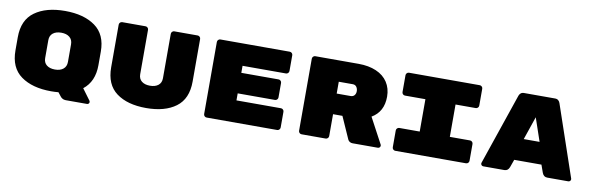

<svg xmlns="http://www.w3.org/2000/svg" viewBox="-52 -1170 5203 1695"><g transform="rotate(10 2550.0 -322.5)"><path d="M699 -66 773 34Q776 40 776 43V46Q776 54 770 59.5Q764 65 756 65H565Q547 65 534 56.5Q521 48 516 40L490 7Q459 10 424 10Q255 10 153.5 -63Q52 -136 52 -291V-409Q52 -564 153.5 -637Q255 -710 424 -710Q593 -710 694.5 -637Q796 -564 796 -411V-289Q796 -142 699 -66ZM424 -185Q471 -185 498.5 -207.5Q526 -230 526 -271V-429Q526 -470 498.5 -492.5Q471 -515 424 -515Q377 -515 349.5 -493Q322 -471 322 -430V-270Q322 -229 349.5 -207Q377 -185 424 -185Z M910 -291V-673Q910 -684 918 -692Q926 -700 937 -700H1146Q1157 -700 1165 -692Q1173 -684 1173 -673V-275Q1173 -234 1200.5 -212Q1228 -190 1275 -190Q1322 -190 1349.5 -212Q1377 -234 1377 -275V-673Q1377 -684 1385 -692Q1393 -700 1404 -700H1613Q1624 -700 1632 -692Q1640 -684 1640 -673V-291Q1640 -136 1541.5 -63Q1443 10 1275 10Q1107 10 1008.5 -63Q910 -136 910 -291Z M2476 -168V-27Q2476 -16 2468 -8Q2460 0 2449 0H1817Q1806 0 1798 -8Q1790 -16 1790 -27V-673Q1790 -684 1798 -692Q1806 -700 1817 -700H2439Q2450 -700 2458 -692Q2466 -684 2466 -673V-532Q2466 -521 2458 -513Q2450 -505 2439 -505H2050V-442H2384Q2395 -442 2403 -434Q2411 -426 2411 -415V-285Q2411 -274 2403 -266Q2395 -258 2384 -258H2050V-195H2449Q2460 -195 2468 -187Q2476 -179 2476 -168Z M3374 -22Q3374 -13 3367.5 -6.5Q3361 0 3352 0H3125Q3111 0 3099.5 -7Q3088 -14 3083 -25L2995 -223H2911V-27Q2911 -16 2903 -8Q2895 0 2884 0H2668Q2657 0 2649 -8Q2641 -16 2641 -27V-673Q2641 -684 2649 -692Q2657 -700 2668 -700H3057Q3147 -700 3214.5 -671Q3282 -642 3318 -587Q3354 -532 3354 -458Q3354 -322 3249 -261L3372 -31Q3374 -27 3374 -22ZM3036 -408Q3058 -408 3070 -422.5Q3082 -437 3082 -459Q3082 -481 3070.5 -497.5Q3059 -514 3036 -514H2911V-408Z M3961 -205H4142Q4153 -205 4161 -197Q4169 -189 4169 -178V-27Q4169 -16 4161 -8Q4153 0 4142 0H3508Q3497 0 3489 -8Q3481 -16 3481 -27V-178Q3481 -189 3489 -197Q3497 -205 3508 -205H3691V-495H3508Q3497 -495 3489 -503Q3481 -511 3481 -522V-673Q3481 -684 3489 -692Q3497 -700 3508 -700H4142Q4153 -700 4161 -692Q4169 -684 4169 -673V-522Q4169 -511 4161 -503Q4153 -495 4142 -495H3961Z M4531 -34Q4518 0 4486 0H4297Q4288 0 4281.5 -6.5Q4275 -13 4275 -22L4276 -28L4494 -667Q4498 -680 4509 -690Q4520 -700 4539 -700H4817Q4836 -700 4847 -690Q4858 -680 4862 -667L5080 -28L5081 -22Q5081 -13 5074.5 -6.5Q5068 0 5059 0H4870Q4838 0 4825 -34L4800 -104H4556ZM4678 -507 4607 -299H4749Z"/></g></svg>

Font: Rubik Mono One
Style: Regular
Weight: 400
Designer: Hubert and Fischer with Elvire Volk Leonovitch (Cyrillic Expansion: Cyreal)
Foundry: Hubert and Fischer with Elvire Volk Leonovitch
Version: Version 2.000